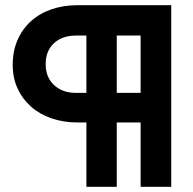

<svg xmlns="http://www.w3.org/2000/svg" viewBox="-20 -720 745 740"><path d="M313 0V-248H279Q224 -248 178 -264Q132 -280 99 -309.5Q66 -339 47.5 -379.5Q29 -420 29 -470Q29 -523 47.5 -565.5Q66 -608 99 -638Q132 -668 178 -684Q224 -700 279 -700H640V0H522V-248H430V0ZM522 -362V-583H430V-362ZM273 -362H313V-583H273Q220 -583 188 -553.5Q156 -524 156 -473Q156 -422 188.5 -392Q221 -362 273 -362Z"/></svg>

Font: Rosa Sans
Style: Bold
Weight: 700
Designer: Pentagram / MCKL
Foundry: Pentagram / MCKL
Version: Version 1.005;September 16, 2019;FontCreator 11.5.0.2425 64-